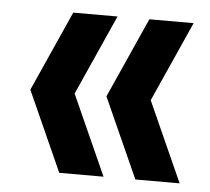

<svg xmlns="http://www.w3.org/2000/svg" viewBox="-39 -540 562 514"><g transform="rotate(5 241.5 -283.0)"><path d="M138 -67.5 41.5 -282.5 138 -498H257L160.5 -282.5L257 -67.5ZM342.5 -67.5 246 -282.5 342.5 -498H461.5L365 -282.5L461.5 -67.5Z"/></g></svg>

Font: Encode Sans SC Condensed SemiBold
Style: Regular
Weight: 600
Width: 3
Designer: Multiple Designers
Foundry: Impallari Type
Version: Version 3.002